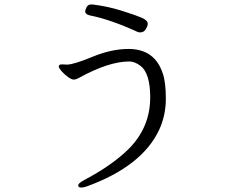

<svg xmlns="http://www.w3.org/2000/svg" viewBox="-20 -773 1040 859"><path d="M257 -485 280 -484Q309 -484 394 -519Q479 -554 555 -554Q672 -554 708 -445Q722 -405 722 -331Q722 -257 692 -192Q616 -30 371 60Q356 66 343 66Q330 66 330 56.5Q330 47 354 34Q481 -33 554 -105Q652 -202 652 -337Q652 -445 609 -478Q583 -498 559 -498Q467 -498 336 -426Q330 -423 324 -420Q318 -417 309 -417Q300 -417 283.5 -429Q267 -441 255 -455Q243 -469 243 -475Q243 -485 257 -485ZM394 -753Q461 -745 524.5 -725Q588 -705 614.5 -693.5Q641 -682 641 -666Q641 -657 632.5 -642.5Q624 -628 607 -628Q602 -628 596 -630Q474 -686 382 -704Q361 -709 361 -723Q361 -727 367 -740Q373 -753 388 -753Z"/></svg>

Font: ToneOZ-Pinyin-WenKai-Regular
Style: Regular
Weight: 400
Designer: Fontworks Inc.
Foundry: ToneOZ
Version: Version 0.240331